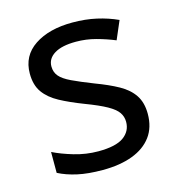

<svg xmlns="http://www.w3.org/2000/svg" viewBox="-88 -623 656 710"><g transform="rotate(-15 239.5 -268.0)"><path d="M434 -148Q434 -96 408 -61Q382 -26 334 -8Q286 10 220 10Q164 10 123.5 1Q83 -8 52 -24V-104Q84 -88 129.5 -74.5Q175 -61 222 -61Q289 -61 319 -82.5Q349 -104 349 -140Q349 -160 338 -176Q327 -192 298.5 -208Q270 -224 217 -244Q165 -264 128 -284Q91 -304 71 -332Q51 -360 51 -404Q51 -472 106.5 -509Q162 -546 252 -546Q301 -546 343.5 -536.5Q386 -527 423 -510L393 -440Q359 -454 322 -464Q285 -474 246 -474Q192 -474 163.5 -456.5Q135 -439 135 -409Q135 -387 148 -371.5Q161 -356 191.5 -341.5Q222 -327 273 -307Q324 -288 360 -268Q396 -248 415 -219.5Q434 -191 434 -148Z"/></g></svg>

Font: binaryvertical115
Style: Book
Weight: 400
Designer: Jelle Bosma - Monotype Design Team
Foundry: Monotype Imaging Inc.
Version: Version 2.003